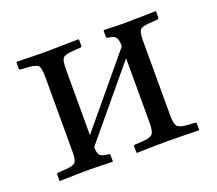

<svg xmlns="http://www.w3.org/2000/svg" viewBox="-82 -542 742 656"><g transform="rotate(-20 288.5 -214.5)"><path d="M144 -429.2 257.8 -431.2 259.8 -429.2V-408.2Q259.8 -402.3 253.9 -401.9L224.1 -399.9Q196.3 -397.9 189.7 -388.9Q183.1 -379.9 183.1 -348.1V-109.9L389.2 -357.9Q389.2 -369.1 388.4 -375Q387.7 -380.9 384.5 -387.5Q381.3 -394 373.8 -397.5Q366.2 -400.9 354 -401.9Q349.1 -402.8 349.1 -407.2V-429.2L351.1 -431.2Q396 -429.2 423.8 -429.2L539.1 -431.2L540 -429.2V-408.2Q540 -402.3 534.2 -401.9L503.9 -399.9Q476.6 -397.9 470.2 -389.2Q463.9 -380.4 463.9 -348.1V-79.1Q463.9 -50.3 471.2 -40.5Q478.5 -30.8 503.9 -28.8L534.2 -26.9Q540 -26.4 540 -21V0L539.1 2Q459 0 423.8 0Q394 0 314 2L312 0V-22Q312 -26.9 316.9 -26.9L348.1 -28.8Q375 -30.8 382.1 -40.8Q389.2 -50.8 389.2 -79.1V-314.9L183.1 -66.9V-64.9Q183.1 -44.9 189.7 -36.9Q196.3 -28.8 220.2 -26.9Q226.1 -26.4 226.1 -21V0L225.1 2Q145 0 144 0Q113.3 0 33.2 2L32.2 0V-22Q32.2 -26.9 37.1 -26.9L67.9 -28.8Q94.7 -30.8 101.3 -39.8Q107.9 -48.8 107.9 -77.1V-347.2Q107.9 -379.9 101.6 -388.9Q95.2 -397.9 67.9 -399.9L38.1 -401.9Q32.2 -402.3 32.2 -407.2V-429.2L35.2 -431.2Q101.1 -429.2 144 -429.2Z"/></g></svg>

Font: Linux Libertine Display G
Style: Regular
Weight: 400
Designer: Philipp H. Poll
Foundry: Philipp H. Poll
Version: Version 5.0.9